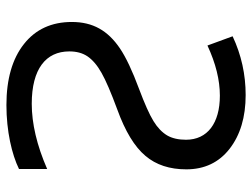

<svg xmlns="http://www.w3.org/2000/svg" viewBox="-112 -652 774 589"><g transform="rotate(90 274.5 -357.0)"><path d="M46.9 -190.9C46.9 -128.9 69.3 -79.6 114.7 -43.9C159.7 -8.3 222.2 9.8 301.8 9.8C381.8 9.8 453.1 -6.8 498 -28.8V-115.2C425.3 -83.5 358.4 -67.9 297.9 -67.9C190.9 -67.9 137.2 -111.3 137.2 -183.1C137.2 -205.1 142.1 -223.6 152.3 -238.8C162.6 -253.9 179.2 -268.6 202.6 -281.7C225.6 -294.9 263.2 -311 314.9 -330.1C382.3 -354.5 429.7 -383.3 457.5 -416.5C485.4 -449.2 499 -491.2 499 -542C499 -597.7 478 -642.1 436 -674.8C394 -707.5 338.9 -724.1 271 -724.1C208 -724.1 147.9 -710.9 90.8 -684.1L119.1 -606.9C173.8 -632.3 225.1 -645 272.9 -645C357.4 -645 408.2 -606.9 408.2 -541C408.2 -518.1 403.8 -498.5 395 -483.4C385.7 -467.8 371.1 -453.6 351.1 -441.4C330.6 -428.7 297.4 -414.1 252 -397C196.8 -376.5 155.3 -356.9 127.9 -338.4C73.2 -301.3 46.9 -255.4 46.9 -190.9Z"/></g></svg>

Font: Noto Reveo Sans
Style: Regular
Weight: 400
Designer: Monotype Design team
Foundry: Monotype Imaging Inc.
Version: Version 1.04